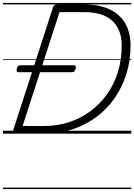

<svg xmlns="http://www.w3.org/2000/svg" viewBox="-20 -905 909 1300"><path d="M89 0Q62 0 68 -19L339 -856Q342 -866 349 -870.5Q356 -875 372 -875H553Q625 -875 683 -857Q741 -839 781.5 -803.5Q822 -768 843 -716Q864 -664 864 -597Q864 -492 835 -401.5Q806 -311 753.5 -237Q701 -163 628.5 -110Q556 -57 468 -28.5Q380 0 281 0ZM133 -52H281Q368 -52 446.5 -77.5Q525 -103 590 -150.5Q655 -198 703.5 -265.5Q752 -333 778 -416.5Q804 -500 804 -597Q804 -655 786 -698Q768 -741 734.5 -769Q701 -797 654.5 -810Q608 -823 550 -823H383ZM108 -416Q95 -416 93 -422.5Q91 -429 94 -440Q96 -451 101.5 -457Q107 -463 120 -463H478Q492 -463 493 -456Q494 -449 492 -439Q489 -428 483.5 -422Q478 -416 466 -416ZM0 365H869V375H0ZM0 -20H869V0H0ZM0 -505H869V-500H0ZM0 -885H869V-875H0Z"/></svg>

Font: Playwrite DK Loopet Guides
Style: Regular
Weight: 400
Designer: Veronika Burian, José Scaglione
Foundry: TypeTogether
Version: Version 1.003